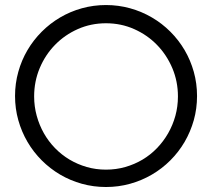

<svg xmlns="http://www.w3.org/2000/svg" viewBox="-20 -731 846 766"><path d="M116.2 -346.2Q116.2 -306.2 126.5 -269Q136.7 -231.9 155 -199.5Q173.3 -167 199.5 -140.1Q225.6 -113.3 257.6 -94.2Q289.6 -75.2 326.2 -64.7Q362.8 -54.2 402.8 -54.2Q442.9 -54.2 479.7 -64.7Q516.6 -75.2 548.6 -94.2Q580.6 -113.3 606.4 -140.1Q632.3 -167 650.9 -199.5Q669.4 -231.9 679.7 -269Q689.9 -306.2 689.9 -346.2Q689.9 -406.2 667.5 -459.2Q645 -512.2 606.2 -552Q567.4 -591.8 515.1 -615Q462.9 -638.2 402.8 -638.2Q342.8 -638.2 290.5 -615Q238.3 -591.8 199.5 -552Q160.6 -512.2 138.4 -459.2Q116.2 -406.2 116.2 -346.2ZM40 -348.1Q40 -397.9 53 -444.3Q65.9 -490.7 89.6 -531Q113.3 -571.3 146.5 -604.5Q179.7 -637.7 220 -661.4Q260.3 -685.1 306.6 -698Q353 -710.9 402.8 -710.9Q452.6 -710.9 499 -698Q545.4 -685.1 585.9 -661.4Q626.5 -637.7 659.7 -604.5Q692.9 -571.3 716.6 -531Q740.2 -490.7 753.2 -444.3Q766.1 -397.9 766.1 -348.1Q766.1 -297.9 753.2 -251.7Q740.2 -205.6 716.6 -165Q692.9 -124.5 659.7 -91.3Q626.5 -58.1 585.9 -34.4Q545.4 -10.7 499 2.2Q452.6 15.1 402.8 15.1Q353 15.1 306.6 2.2Q260.3 -10.7 220 -34.4Q179.7 -58.1 146.5 -91.3Q113.3 -124.5 89.6 -165Q65.9 -205.6 53 -251.7Q40 -297.9 40 -348.1Z"/></svg>

Font: Marcellus
Style: Regular
Weight: 400
Designer: Astigmatic (AOETI)
Foundry: Astigmatic (AOETI)
Version: Version 1.000